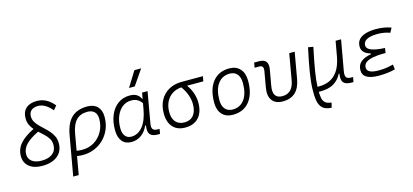

<svg xmlns="http://www.w3.org/2000/svg" viewBox="-77 -1409 4842 2251"><g transform="rotate(-15 2344.0 -283.0)"><path d="M272.5 9.8Q173.3 9.8 116.2 -37.4Q59.1 -84.5 59.1 -165.5Q59.1 -252 116.5 -316.7Q173.8 -381.3 285.2 -435.1Q259.8 -463.9 243.4 -499Q227.1 -534.2 227.1 -580.6Q227.1 -657.7 273.9 -700Q320.8 -742.2 406.7 -742.2Q525.9 -742.2 614.3 -632.8L572.8 -584.5Q491.7 -682.1 405.3 -682.1Q351.6 -682.1 322.3 -656.5Q293 -630.9 293 -584.5Q293 -548.3 310.1 -518.3Q327.1 -488.3 353.8 -461.2Q380.4 -434.1 410.6 -406.7Q440.9 -379.4 467.5 -348.6Q494.1 -317.9 511.2 -281.2Q528.3 -244.6 528.3 -198.7Q528.3 -100.1 460.7 -45.2Q393.1 9.8 272.5 9.8ZM329.1 -390.6Q226.6 -341.3 175.5 -288.6Q124.5 -235.8 124.5 -170.4Q124.5 -114.7 166.7 -83Q209 -51.3 282.7 -51.3Q367.7 -51.3 415.3 -89.1Q462.9 -127 462.9 -194.3Q462.9 -238.8 442.6 -272Q422.4 -305.2 391.6 -333.5Q360.8 -361.8 329.1 -390.6Z M960.4 -527.3Q1039.6 -527.3 1083.3 -482.7Q1127 -438 1127 -356.4Q1127 -278.3 1099.9 -211.7Q1072.8 -145 1023.7 -95.2Q974.6 -45.4 908.7 -17.8Q842.8 9.8 765.6 9.8Q732.4 9.8 695.8 4.4L657.2 224.6H590.3L675.3 -256.8Q699.7 -396 769 -461.7Q838.4 -527.3 960.4 -527.3ZM707 -57.6Q735.4 -51.3 776.4 -51.3Q857.4 -51.3 921.6 -90.8Q985.8 -130.4 1023.2 -198.2Q1060.5 -266.1 1060.5 -351.6Q1060.5 -406.7 1030.5 -436.5Q1000.5 -466.3 945.8 -466.3Q859.9 -466.3 810.3 -415Q760.7 -363.8 741.7 -254.9Z M1611.8 -444.3 1625 -517.6H1691.4L1625 -139.6Q1617.2 -95.2 1632.1 -74.5Q1647 -53.7 1689.9 -53.7H1712.9L1703.1 4.9H1675.8Q1607.4 4.9 1582 -28.1Q1556.6 -61 1569.3 -133.8H1559.1Q1529.3 -64.9 1476.6 -27.3Q1423.8 10.3 1356 10.3Q1283.7 10.3 1243.9 -38.1Q1204.1 -86.4 1204.1 -174.3Q1204.1 -278.8 1237.8 -357.2Q1271.5 -435.5 1332.3 -479Q1393.1 -522.5 1474.1 -522.5Q1527.8 -522.5 1559.6 -502.2Q1591.3 -481.9 1607.9 -444.3ZM1476.1 -461.4Q1414.1 -461.4 1367.9 -424.6Q1321.8 -387.7 1295.9 -324.2Q1270 -260.7 1270 -180.2Q1270 -118.2 1296.9 -84.5Q1323.7 -50.8 1371.6 -50.8Q1450.7 -50.8 1508.8 -120.4Q1566.9 -189.9 1590.8 -325.7L1603 -395Q1583 -424.8 1552.5 -443.1Q1522 -461.4 1476.1 -461.4ZM1491.2 -609.4 1606 -794.9H1688L1560.5 -609.4Z M2009.3 9.8Q1913.1 9.8 1860.1 -49.3Q1807.1 -108.4 1807.1 -215.8Q1807.1 -307.1 1844.2 -375.2Q1881.3 -443.4 1948.7 -481.2Q2016.1 -519 2106 -519H2363.3L2353 -459H2155.3Q2194.3 -404.8 2213.1 -347.7Q2231.9 -290.5 2231.9 -233.9Q2231.9 -117.7 2173.8 -54Q2115.7 9.8 2009.3 9.8ZM2084.5 -458Q2020.5 -453.6 1972.9 -421.9Q1925.3 -390.1 1899.2 -336.9Q1873 -283.7 1873 -213.9Q1873 -136.2 1910.6 -93.8Q1948.2 -51.3 2016.6 -51.3Q2087.9 -51.3 2127 -99.1Q2166 -147 2166 -233.9Q2166 -284.7 2146.5 -342.8Q2127 -400.9 2084.5 -458Z M2588.9 9.8Q2504.9 9.8 2457.8 -41.5Q2410.6 -92.8 2410.6 -184.1Q2410.6 -346.2 2482.9 -436.8Q2555.2 -527.3 2683.6 -527.3Q2767.6 -527.3 2814.7 -474.9Q2861.8 -422.4 2861.8 -328.6Q2861.8 -168.9 2789.6 -79.6Q2717.3 9.8 2588.9 9.8ZM2601.6 -50.8Q2693.4 -50.8 2744.6 -122.1Q2795.9 -193.4 2795.9 -320.3Q2795.9 -389.2 2764.2 -427.7Q2732.4 -466.3 2674.8 -466.3Q2582 -466.3 2529.5 -395.3Q2477.1 -324.2 2477.1 -197.3Q2477.1 -128.4 2509.8 -89.6Q2542.5 -50.8 2601.6 -50.8Z M3194.8 9.8Q3105 9.8 3064.7 -45.9Q3024.4 -101.6 3042 -200.2L3075.2 -389.2Q3087.4 -457.5 3032.2 -457.5H2974.6L2985.4 -517.6H3044.9Q3164.6 -517.6 3141.6 -390.6L3107.9 -200.2Q3082 -51.3 3205.6 -51.3Q3328.6 -51.3 3355.5 -200.2L3411.1 -517.6H3477.1L3421.4 -200.2Q3384.8 9.8 3194.8 9.8Z M3726.1 229 3718.3 228.5Q3649.9 224.1 3616.2 191.2Q3582.5 158.2 3572.5 99.1Q3562.5 40 3565.4 -43.5Q3567.9 -129.4 3586.9 -245.4Q3606 -361.3 3641.6 -527.3L3703.6 -516.6Q3668.9 -354 3650.4 -242.2Q3631.8 -130.4 3629.4 -50.8H3646.5Q3717.8 -49.8 3776.6 -76.4Q3835.4 -103 3877.2 -163.1Q3918.9 -223.1 3939 -323.2L3973.6 -517.1H4040L3974.6 -148.9Q3965.3 -95.7 3980 -74.7Q3994.6 -53.7 4040.5 -53.7H4061.5L4050.8 4.9H4026.4Q3959 4.9 3932.1 -25.4Q3905.3 -55.7 3916.5 -133.3H3908.2Q3876 -66.4 3811.3 -27.1Q3746.6 12.2 3632.3 10.3H3628.4Q3628.9 55.2 3635.7 87.9Q3642.6 120.6 3662.6 140.6Q3682.6 160.6 3722.7 167L3740.7 169.9Z M4359.9 9.8Q4165 9.8 4165 -106Q4165 -174.3 4211.7 -210.2Q4258.3 -246.1 4331.5 -256.8L4333.5 -267.1Q4227.5 -296.9 4227.5 -377.4Q4227.5 -432.6 4259 -465.3Q4290.5 -498 4344 -512.7Q4397.5 -527.3 4462.4 -527.3Q4566.9 -527.3 4647.5 -496.6L4617.7 -441.4Q4551.8 -467.3 4462.9 -467.3Q4418 -467.3 4379.2 -458.3Q4340.3 -449.2 4316.9 -428.5Q4293.5 -407.7 4293.5 -372.6Q4293.5 -295.9 4511.2 -285.6L4502.9 -227.1H4475.6Q4409.2 -227.1 4354 -217.5Q4298.8 -208 4265.6 -185.1Q4232.4 -162.1 4232.4 -120.6Q4232.4 -50.3 4374 -50.3Q4435.1 -50.3 4476.6 -58.1Q4518.1 -65.9 4550.8 -73.7L4558.1 -13.7Q4518.6 -2.9 4468.5 3.4Q4418.5 9.8 4359.9 9.8Z"/></g></svg>

Font: Cascadia Mono Light
Style: Italic
Weight: 300
Italic angle: -10°
Monospace: yes
Designer: Aaron Bell
Foundry: Saja Typeworks
Version: Version 2404.023; ttfautohint (v1.8.4)